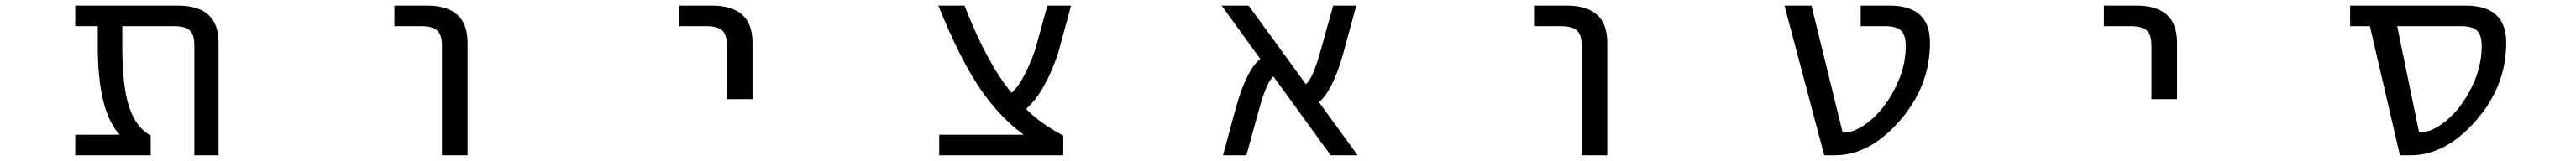

<svg xmlns="http://www.w3.org/2000/svg" viewBox="-20 -544 9040 566"><path d="M747.1 2H662.1V-384.8Q662.1 -421.9 646.5 -437Q630.9 -452.1 589.8 -452.1H409.2V-382.8Q409.2 -239.3 433.6 -167Q458 -94.7 508.8 -67.4V2H244.1V-70.3H400.4Q323.2 -151.4 323.2 -382.8V-452.1H244.1V-524.4H604.5Q747.1 -524.4 747.1 -394.5Z M1364.3 -452.1V-524.4H1478.5Q1621.1 -524.4 1621.1 -394.5V2H1531.2V-384.8Q1531.2 -421.9 1514.6 -437Q1498 -452.1 1457 -452.1Z M2364.3 -452.1V-524.4H2478.5Q2621.1 -524.4 2621.1 -394.5V-195.3H2531.2V-384.8Q2531.2 -421.9 2514.6 -437Q2498 -452.1 2457 -452.1Z M3573.2 -70.3Q3492.2 -128.9 3423.8 -226.6Q3350.6 -333 3273.4 -524.4H3365.2Q3444.3 -321.3 3530.3 -217.8Q3570.3 -251 3612.3 -366.2L3656.2 -524.4H3739.3L3693.4 -355.5Q3645.5 -215.8 3581.1 -161.1Q3631.8 -109.4 3711.9 -67.4V2H3276.4V-70.3Z M4745.1 2H4650.4L4449.2 -275.4Q4424.8 -254.9 4398.4 -157.2L4354.5 2H4272.5L4318.4 -168Q4354.5 -296.9 4403.3 -336.9L4267.6 -524.4H4362.3L4563.5 -248Q4587.9 -267.6 4615.2 -366.2L4659.2 -524.4H4740.2L4694.3 -355.5Q4658.2 -226.6 4609.4 -184.6Z M5364.3 -452.1V-524.4H5478.5Q5621.1 -524.4 5621.1 -394.5V2H5531.2V-384.8Q5531.2 -421.9 5514.6 -437Q5498 -452.1 5457 -452.1Z M6452.1 -78.1Q6494.1 -78.1 6544.9 -120.6Q6595.7 -163.1 6632.3 -235.8Q6668.9 -308.6 6668.9 -381.8Q6668.9 -420.9 6652.3 -436.5Q6635.7 -452.1 6594.7 -452.1H6510.7V-524.4H6612.3Q6753.9 -524.4 6753.9 -394.5Q6753.9 -241.2 6647.9 -119.6Q6542 2 6419.9 2H6382.8L6243.2 -524.4H6337.9L6447.3 -78.1Z M7364.3 -452.1V-524.4H7478.5Q7621.1 -524.4 7621.1 -394.5V-195.3H7531.2V-384.8Q7531.2 -421.9 7514.6 -437Q7498 -452.1 7457 -452.1Z M8393.6 -452.1 8470.7 -78.1H8473.6Q8515.6 -78.1 8566.9 -120.6Q8618.2 -163.1 8654.3 -235.8Q8690.4 -308.6 8690.4 -381.8Q8690.4 -420.9 8673.8 -436.5Q8657.2 -452.1 8616.2 -452.1ZM8776.4 -394.5Q8776.4 -241.2 8669.9 -119.6Q8563.5 2 8440.4 2H8403.3L8297.9 -452.1H8228.5V-524.4H8633.8Q8776.4 -524.4 8776.4 -394.5Z"/></svg>

Font: Gen Shin Gothic Monospace Regular
Style: Regular
Weight: 400
Designer: [Source Han Sans]
Ryoko NISHIZUKA  (kana & ideographs); Paul D. Hunt (Latin, Greek & Cyrillic); Wenlong ZHANG  (bopomofo
Version: Version 1.002.20150607